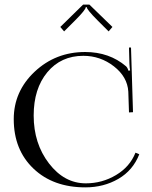

<svg xmlns="http://www.w3.org/2000/svg" viewBox="-20 -810 663 838"><path d="M370.1 -790 470.7 -692.4 454.1 -672.9 406.2 -720.7Q358.4 -768.6 358.4 -779.3H354.5Q354.5 -767.6 307.6 -720.7L259.8 -672.9L243.2 -692.4L342.8 -790ZM40 -290Q40 -411.1 131.3 -497.1Q222.7 -583 351.6 -583Q457 -583 530.3 -520.5Q537.1 -513.7 541 -501L547.9 -502.9Q545.9 -512.7 544.9 -531.2L543 -602.5H551.8L560.5 -320.3L543 -319.3L540 -410.2Q536.1 -474.6 477.1 -520.5Q418 -566.4 343.8 -566.4Q246.1 -566.4 186.5 -494.6Q127 -422.9 127 -305.7Q127 -183.6 193.8 -96.7Q260.7 -9.8 354.5 -9.8Q425.8 -9.8 486.3 -45.9Q546.9 -82 571.3 -143.6L587.9 -136.7Q560.5 -66.4 496.6 -29.3Q432.6 7.8 352.5 7.8Q211.9 7.8 126 -74.2Q40 -156.2 40 -290Z"/></svg>

Font: FoglihtenNo07
Style: Regular
Weight: 500
Designer: gluk (gluksza@wp.pl)
Foundry: gluk (gluksza@wp.pl)
Version: Version 0.871